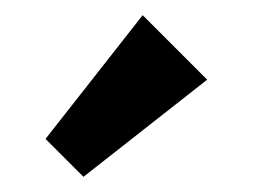

<svg xmlns="http://www.w3.org/2000/svg" viewBox="-20 -782 333 253"><path d="M90 -549 253 -677 168 -762 40 -599Z"/></svg>

Font: MV Cash Medium
Style: Regular
Weight: 500
Designer: Rodrigo Fuenzalida
Foundry: fragTYPE
Version: Version 1.100;Glyphs 3.1.2 (3151)